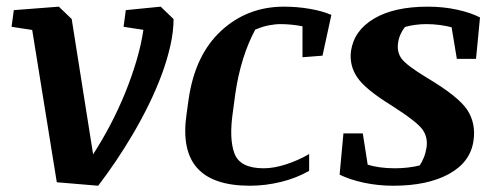

<svg xmlns="http://www.w3.org/2000/svg" viewBox="-20 -561 1530 591"><path d="M154.8 0 79.1 -468.8 15.6 -478.5 22.5 -529.8 161.1 -540.5 200.7 -502.4 266.6 -85.9Q293.5 -127.4 318.6 -175Q343.8 -222.7 364.3 -272.7Q384.8 -322.8 399.7 -372.8Q414.6 -422.9 421.4 -469.2L360.4 -478.5L367.2 -529.8L474.6 -540.5L514.2 -502.4Q514.2 -463.9 504.4 -420.4Q494.6 -377 477.8 -331.5Q460.9 -286.1 438.5 -240.2Q416 -194.3 390.1 -150.1Q364.3 -106 336.7 -65.2Q309.1 -24.4 282.2 10.7Z M972.7 -389.6 911.1 -384.8V-480Q894.5 -483.4 877 -485.1Q859.4 -486.8 843.3 -486.8Q826.7 -486.8 806.9 -482.9Q787.1 -479 765.6 -469.7Q743.7 -429.2 728.3 -379.9Q712.9 -330.6 704.6 -274.4L696.8 -216.3Q684.6 -133.3 701.9 -88.1Q719.2 -43 791.5 -43Q823.2 -43 860.8 -55.2Q898.4 -67.4 931.6 -86.9V-35.2Q892.6 -12.7 844.7 -1Q796.9 10.7 749 10.7Q635.7 10.7 586.9 -43.9Q538.1 -98.6 554.2 -209.5L560.5 -254.9Q580.1 -391.6 660.6 -466.1Q741.2 -540.5 854 -540.5Q895 -540.5 934.1 -533.7Q973.1 -526.9 1000 -515.1Z M1293.9 -321.8Q1391.6 -263.7 1418.5 -222.4Q1445.3 -181.2 1437.5 -127.9Q1428.2 -62 1362.1 -25.6Q1295.9 10.7 1190.9 10.7Q1144 10.7 1100.6 1.5Q1057.1 -7.8 1025.4 -23.4L1037.1 -150.4H1096.7L1111.8 -54.2Q1126.5 -49.3 1148.4 -46.1Q1170.4 -43 1195.3 -43Q1214.8 -43 1234.6 -45.2Q1254.4 -47.4 1272 -51.8Q1278.8 -62 1284.7 -76.4Q1290.5 -90.8 1293 -107.4Q1297.4 -138.7 1280.3 -162.6Q1263.2 -186.5 1185.1 -236.3Q1103 -287.1 1078.9 -324Q1054.7 -360.8 1060.5 -404.3Q1069.8 -467.3 1131.6 -503.9Q1193.4 -540.5 1297.4 -540.5Q1344.7 -540.5 1387 -531.2Q1429.2 -522 1457.5 -507.3L1445.3 -379.9H1386.2L1370.1 -477.1Q1354 -481.4 1333.5 -484.1Q1313 -486.8 1292.5 -486.8Q1275.4 -486.8 1257.3 -484.4Q1239.3 -481.9 1226.6 -478Q1219.2 -469.2 1213.4 -456.5Q1207.5 -443.8 1205.6 -430.7Q1200.7 -401.9 1215.8 -380.9Q1231 -359.9 1293.9 -321.8Z"/></svg>

Font: Noticia Text
Style: Bold Italic
Weight: 700
Italic angle: -8°
Designer: JM Sole
Foundry: JM Sole
Version: Version 1.003